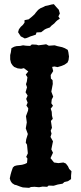

<svg xmlns="http://www.w3.org/2000/svg" viewBox="-20 -891 389 924"><path d="M120 13 90 11 77 7 59 0 50 -2 38 -10 31 -20 27 -32 31 -51 35 -65 42 -85 50 -92 61 -95 86 -98 100 -102 110 -107 112 -128 106 -136 114 -153 110 -195 104 -204 106 -220 114 -246 104 -273 109 -302 105 -332 115 -359 116 -370 107 -383 113 -397 106 -415 113 -431 103 -447 110 -471 105 -486 109 -498 112 -519 104 -532 116 -547 95 -563 82 -560 65 -562 48 -569 40 -577 33 -588 29 -605V-626L32 -638L35 -659L48 -666L59 -669L77 -670L91 -673L105 -671L125 -670L133 -677L155 -676L165 -673L189 -676L202 -678L215 -671L243 -673L256 -669L279 -664L292 -659L306 -651L309 -640L312 -619L310 -602L305 -590L291 -580L277 -574L257 -568L242 -571L231 -569L236 -549L224 -530L225 -513L233 -505L234 -487L227 -450L236 -426L229 -412L227 -394L235 -382L224 -368L229 -353L230 -335L234 -319L225 -309L230 -276L224 -262L228 -248L223 -232L235 -211L227 -172L235 -156L223 -130L240 -109L261 -106L285 -109L297 -104L307 -91L313 -78L324 -67L322 -46V-29L307 -19L290 -15L281 -7L258 -3L238 3L214 2L207 8L185 7L168 10L146 8L129 9ZM99 -706 80 -716 67 -736 71 -750 80 -762 90 -771 98 -782V-794L118 -798L134 -811L147 -823L152 -830L163 -843L174 -851L188 -857L197 -862L212 -865L227 -869L239 -871L252 -856L263 -844L268 -826L261 -812L268 -801L257 -794L250 -788L241 -778L227 -767L220 -759L203 -753L195 -749L178 -736L156 -735L152 -724L127 -716L108 -708Z"/></svg>

Font: Winky Rough Medium
Style: Regular
Weight: 500
Designer: Simon Atzbach
Foundry: typofactur
Version: Version 1.206; ttfautohint (v1.8.4.7-5d5b)